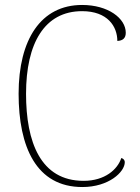

<svg xmlns="http://www.w3.org/2000/svg" viewBox="-20 -744 563 774"><path d="M312 10C419 10 483 -51 483 -90C483 -100 476 -105 469 -107C454 -61 403 -15 317 -15C143 -15 85 -172 85 -366C85 -569 159 -699 311 -699C414 -699 453 -637 453 -579C475 -580 487 -590 487 -612C487 -670 416 -724 311 -724C145 -724 55 -585 55 -366C55 -152 126 10 312 10Z"/></svg>

Font: Noto Serif SemiCondensed Thin
Style: Regular
Weight: 100
Width: 4
Designer: Monotype Design Team
Foundry: Monotype Imaging Inc.
Version: Version 2.015